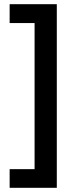

<svg xmlns="http://www.w3.org/2000/svg" viewBox="-20 -737 357 916"><path d="M26 70V159H251V-717H26V-627H145V70Z"/></svg>

Font: Noto Sans Gujarati UI Condensed SemiBold
Style: Regular
Weight: 600
Width: 3
Designer: Jelle Bosma - Monotype Design Team, Universal Thirst
Foundry: Monotype Imaging Inc.
Version: Version 2.106